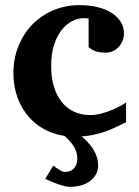

<svg xmlns="http://www.w3.org/2000/svg" viewBox="-20 -520 542 748"><path d="M471.2 -43.9Q458.5 -38.1 440.2 -28.8Q421.9 -19.5 397.7 -10.3Q373.5 -1 342.8 5.4Q321.8 9.8 297.9 11.7Q302.2 15.1 306.6 19Q320.8 31.2 333.3 47.1Q345.7 63 354 82.5Q362.3 102.1 362.3 124Q362.3 144 353.8 159.4Q345.2 174.8 330.3 185.8Q315.4 196.8 295.2 202.4Q274.9 208 251.5 208Q240.2 208 223.9 203.1Q207.5 198.2 192.4 192.4Q174.8 185.5 156.2 176.8L187.5 125Q189.5 126.5 194.8 130.6Q200.2 134.8 206.8 138.9Q213.4 143.1 220 146.5Q226.6 149.9 231.4 149.9Q256.3 149.9 268.8 135Q281.2 120.1 281.2 98.1Q281.2 68.8 263.7 44.4Q250 25.9 231 9.3Q198.2 4.4 170.4 -7.8Q125.5 -27.8 94.7 -61.8Q64 -95.7 48.1 -140.1Q32.2 -184.6 32.2 -233.9Q32.2 -293 52.5 -342Q72.8 -391.1 107.7 -426.3Q142.6 -461.4 189.5 -480.7Q236.3 -500 290 -500Q329.6 -500 361.3 -491.9Q393.1 -483.9 415.8 -469.2Q438.5 -454.6 450.7 -434.3Q462.9 -414.1 462.9 -390.1Q462.9 -373 456.8 -359.4Q450.7 -345.7 440.9 -335.7Q431.2 -325.7 418.5 -320.3Q405.8 -314.9 392.1 -314.9Q376.5 -314.9 366 -316.9Q355.5 -318.8 348.1 -322Q340.8 -325.2 335.4 -328.9Q330.1 -332.5 325.2 -335.9V-448.2Q318.8 -448.2 315.2 -448.7Q311.5 -449.2 306.2 -449.2Q283.2 -449.2 260.5 -437.5Q237.8 -425.8 219.7 -402.6Q201.7 -379.4 190.4 -344.5Q179.2 -309.6 179.2 -263.2Q179.2 -219.2 189.7 -183.8Q200.2 -148.4 219.7 -123.5Q239.3 -98.6 267.6 -85.2Q295.9 -71.8 331.1 -71.8Q354 -71.8 377 -78.1Q399.9 -84.5 419.2 -92.8Q438.5 -101.1 452.4 -109.1Q466.3 -117.2 471.2 -121.1Z"/></svg>

Font: Charis SIL CyrE
Style: Bold
Weight: 700
Foundry: SIL International
Version: Version 5.000